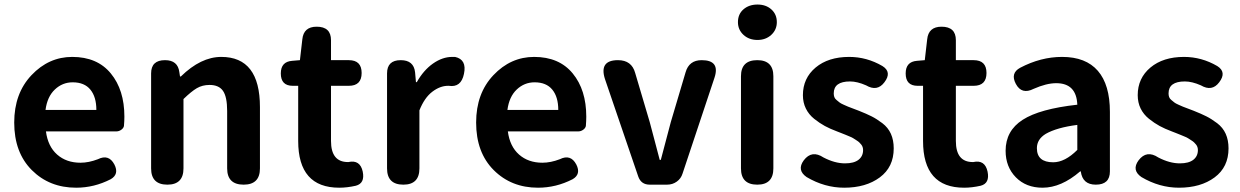

<svg xmlns="http://www.w3.org/2000/svg" viewBox="-20 -830 5574 863"><path d="M502 -239.3H186.5Q195.3 -171.9 236.8 -135.3Q278.3 -98.6 341.8 -98.6Q378.9 -98.6 419.9 -114.3Q468.8 -138.7 494.1 -90.8Q516.6 -46.9 477.5 -24.4Q403.3 13.7 322.3 13.7Q202.1 13.7 123 -65.4Q43.9 -144.5 43.9 -279.3Q43.9 -410.2 121.6 -492.2Q199.2 -574.2 304.7 -574.2Q417 -574.2 478 -500Q539.1 -425.8 539.1 -305.7Q539.1 -287.1 537.1 -263.7Q535.2 -253.9 524.9 -246.6Q514.6 -239.3 502 -239.3ZM184.6 -335.9H413.1Q413.1 -394.5 386.2 -427.2Q359.4 -460 306.6 -460Q260.7 -460 226.6 -427.7Q192.4 -395.5 184.6 -335.9Z M659.2 -73.2V-500Q659.2 -559.6 721.7 -559.6Q779.3 -559.6 786.1 -505.9L789.1 -486.3H793Q882.8 -574.2 974.6 -574.2Q1148.4 -574.2 1148.4 -348.6V-73.2Q1148.4 0 1075.2 0Q1001 0 1001 -73.2V-331.1Q1001 -394.5 982.4 -421.4Q963.9 -448.2 921.9 -448.2Q889.6 -448.2 864.7 -433.6Q839.8 -418.9 804.7 -384.8V-73.2Q804.7 0 732.4 0Q659.2 0 659.2 -73.2Z M1467.8 -444.3V-196.3Q1467.8 -101.6 1543.9 -101.6H1545.9Q1598.6 -113.3 1610.4 -58.6Q1621.1 -5.9 1579.1 4.9Q1540 13.7 1504.9 13.7Q1320.3 13.7 1320.3 -196.3V-444.3H1295.9Q1242.2 -444.3 1242.2 -500Q1242.2 -552.7 1293 -556.6L1328.1 -559.6L1338.9 -653.3Q1344.7 -710 1403.3 -710Q1467.8 -710 1467.8 -649.4V-559.6H1547.9Q1605.5 -559.6 1605.5 -502Q1605.5 -444.3 1547.9 -444.3Z M1719.7 -73.2V-500Q1719.7 -559.6 1781.2 -559.6Q1839.8 -559.6 1845.7 -504.9L1849.6 -460.9H1853.5Q1883.8 -514.6 1926.3 -544.4Q1968.8 -574.2 2012.7 -574.2H2025.4Q2079.1 -562.5 2065.4 -498Q2052.7 -435.5 1997.1 -444.3H1994.1Q1958 -444.3 1922.9 -417.5Q1887.7 -390.6 1865.2 -334V-73.2Q1865.2 0 1793 0Q1719.7 0 1719.7 -73.2Z M2578.1 -239.3H2262.7Q2271.5 -171.9 2313 -135.3Q2354.5 -98.6 2418 -98.6Q2455.1 -98.6 2496.1 -114.3Q2544.9 -138.7 2570.3 -90.8Q2592.8 -46.9 2553.7 -24.4Q2479.5 13.7 2398.4 13.7Q2278.3 13.7 2199.2 -65.4Q2120.1 -144.5 2120.1 -279.3Q2120.1 -410.2 2197.8 -492.2Q2275.4 -574.2 2380.9 -574.2Q2493.2 -574.2 2554.2 -500Q2615.2 -425.8 2615.2 -305.7Q2615.2 -287.1 2613.3 -263.7Q2611.3 -253.9 2601.1 -246.6Q2590.8 -239.3 2578.1 -239.3ZM2260.7 -335.9H2489.3Q2489.3 -394.5 2462.4 -427.2Q2435.5 -460 2382.8 -460Q2336.9 -460 2302.7 -427.7Q2268.6 -395.5 2260.7 -335.9Z M2978.5 0H2900.4Q2861.3 0 2848.6 -37.1L2699.2 -474.6Q2671.9 -559.6 2757.8 -559.6Q2819.3 -559.6 2835 -502L2900.4 -281.2Q2908.2 -251 2923.8 -192.9Q2939.5 -134.8 2945.3 -111.3H2950.2Q2956.1 -133.8 2995.1 -281.2L3061.5 -504.9Q3077.1 -559.6 3133.8 -559.6Q3217.8 -559.6 3191.4 -480.5L3047.9 -49.8Q3041 -27.3 3022 -13.7Q3002.9 0 2978.5 0Z M3456.1 -487.3V-73.2Q3456.1 0 3383.8 0Q3310.5 0 3310.5 -73.2V-487.3Q3310.5 -559.6 3383.8 -559.6Q3456.1 -559.6 3456.1 -487.3ZM3296.9 -730.5Q3296.9 -766.6 3321.8 -788.1Q3346.7 -809.6 3384.8 -809.6Q3422.9 -809.6 3447.3 -787.6Q3471.7 -765.6 3471.7 -730.5Q3471.7 -696.3 3446.8 -673.3Q3421.9 -650.4 3384.8 -650.4Q3346.7 -650.4 3321.8 -673.3Q3296.9 -696.3 3296.9 -730.5Z M3997.1 -163.1Q3997.1 -79.1 3934.6 -32.7Q3872.1 13.7 3774.4 13.7Q3686.5 13.7 3605.5 -34.2Q3560.5 -65.4 3592.8 -109.4Q3628.9 -157.2 3681.6 -122.1Q3732.4 -95.7 3778.3 -95.7Q3818.4 -95.7 3838.9 -111.8Q3859.4 -127.9 3859.4 -155.3Q3859.4 -162.1 3857.4 -168.5Q3855.5 -174.8 3851.1 -180.2Q3846.7 -185.5 3842.3 -189.9Q3837.9 -194.3 3829.1 -199.7Q3820.3 -205.1 3815.4 -208.5Q3810.5 -211.9 3798.3 -216.8Q3786.1 -221.7 3780.8 -224.1Q3775.4 -226.6 3761.2 -231.9Q3747.1 -237.3 3742.2 -239.3Q3710.9 -251 3687.5 -263.7Q3664.1 -276.4 3639.6 -295.9Q3615.2 -315.4 3602.1 -342.3Q3588.9 -369.1 3588.9 -402.3Q3588.9 -478.5 3646 -526.4Q3703.1 -574.2 3796.9 -574.2Q3876 -574.2 3946.3 -533.2Q3990.2 -505.9 3955.1 -460Q3922.9 -417 3873 -446.3Q3833 -463.9 3800.8 -463.9Q3727.5 -463.9 3727.5 -410.2Q3727.5 -401.4 3730 -394Q3732.4 -386.7 3740.2 -380.4Q3748 -374 3753.4 -369.6Q3758.8 -365.2 3772 -359.4Q3785.2 -353.5 3792 -350.6Q3798.8 -347.7 3816.4 -341.3Q3834 -335 3840.8 -332Q3875 -318.4 3897.5 -307.1Q3919.9 -295.9 3945.8 -276.4Q3971.7 -256.8 3984.4 -228.5Q3997.1 -200.2 3997.1 -163.1Z M4276.4 -444.3V-196.3Q4276.4 -101.6 4352.5 -101.6H4354.5Q4407.2 -113.3 4418.9 -58.6Q4429.7 -5.9 4387.7 4.9Q4348.6 13.7 4313.5 13.7Q4128.9 13.7 4128.9 -196.3V-444.3H4104.5Q4050.8 -444.3 4050.8 -500Q4050.8 -552.7 4101.6 -556.6L4136.7 -559.6L4147.5 -653.3Q4153.3 -710 4211.9 -710Q4276.4 -710 4276.4 -649.4V-559.6H4356.4Q4414.1 -559.6 4414.1 -502Q4414.1 -444.3 4356.4 -444.3Z M4905.3 0Q4845.7 0 4837.9 -59.6H4835Q4750 13.7 4666 13.7Q4591.8 13.7 4545.9 -33.2Q4500 -80.1 4500 -152.3Q4500 -242.2 4576.7 -291.5Q4653.3 -340.8 4822.3 -359.4Q4818.4 -456.1 4727.5 -456.1Q4683.6 -456.1 4626 -430.7Q4572.3 -403.3 4545.9 -453.1Q4520.5 -501 4565.4 -525.4Q4658.2 -574.2 4753.9 -574.2Q4860.4 -574.2 4914.6 -511.7Q4968.8 -449.2 4968.8 -327.1V-59.6Q4968.8 0 4905.3 0ZM4680.7 -228.5Q4640.6 -204.1 4640.6 -164.1Q4640.6 -100.6 4713.9 -100.6Q4766.6 -100.6 4822.3 -156.2V-268.6Q4730.5 -256.8 4680.7 -228.5Z M5502 -163.1Q5502 -79.1 5439.5 -32.7Q5377 13.7 5279.3 13.7Q5191.4 13.7 5110.4 -34.2Q5065.4 -65.4 5097.7 -109.4Q5133.8 -157.2 5186.5 -122.1Q5237.3 -95.7 5283.2 -95.7Q5323.2 -95.7 5343.8 -111.8Q5364.3 -127.9 5364.3 -155.3Q5364.3 -162.1 5362.3 -168.5Q5360.4 -174.8 5356 -180.2Q5351.6 -185.5 5347.2 -189.9Q5342.8 -194.3 5334 -199.7Q5325.2 -205.1 5320.3 -208.5Q5315.4 -211.9 5303.2 -216.8Q5291 -221.7 5285.6 -224.1Q5280.3 -226.6 5266.1 -231.9Q5252 -237.3 5247.1 -239.3Q5215.8 -251 5192.4 -263.7Q5168.9 -276.4 5144.5 -295.9Q5120.1 -315.4 5106.9 -342.3Q5093.8 -369.1 5093.8 -402.3Q5093.8 -478.5 5150.9 -526.4Q5208 -574.2 5301.8 -574.2Q5380.9 -574.2 5451.2 -533.2Q5495.1 -505.9 5460 -460Q5427.7 -417 5377.9 -446.3Q5337.9 -463.9 5305.7 -463.9Q5232.4 -463.9 5232.4 -410.2Q5232.4 -401.4 5234.9 -394Q5237.3 -386.7 5245.1 -380.4Q5252.9 -374 5258.3 -369.6Q5263.7 -365.2 5276.9 -359.4Q5290 -353.5 5296.9 -350.6Q5303.7 -347.7 5321.3 -341.3Q5338.9 -335 5345.7 -332Q5379.9 -318.4 5402.3 -307.1Q5424.8 -295.9 5450.7 -276.4Q5476.6 -256.8 5489.3 -228.5Q5502 -200.2 5502 -163.1Z"/></svg>

Font: GenSenMaruGothic TW TTF Bold
Style: Regular
Weight: 700
Version: Version 1.301